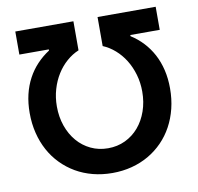

<svg xmlns="http://www.w3.org/2000/svg" viewBox="-81 -812 936 906"><g transform="rotate(-10 386.5 -358.5)"><path d="M50.1 -336.3Q50.1 -383.9 59.8 -424.9Q69.6 -465.9 88.1 -500.4Q106.5 -534.8 132.6 -562.5Q158.7 -590.2 191.1 -611.2V-616.8H50.1V-727.3H328.5V-588.1Q297.6 -575.3 270.8 -551.8Q244 -528.4 224.3 -496.8Q204.5 -465.2 193.2 -426.5Q181.8 -387.8 181.8 -344.5Q181.8 -294.4 196.9 -251.2Q212 -208.1 239.2 -176.3Q266.3 -144.5 304 -126.6Q341.6 -108.7 386.4 -108.7Q431.1 -108.7 468.8 -126.6Q506.4 -144.5 533.6 -176.3Q560.7 -208.1 575.8 -251.2Q590.9 -294.4 590.9 -344.5Q590.9 -387.8 579.5 -426.5Q568.2 -465.2 548.5 -496.8Q528.8 -528.4 502 -551.8Q475.1 -575.3 444.2 -588.1V-727.3H722.7V-616.8H581.7V-611.2Q614.3 -590.6 640.3 -562.9Q666.2 -535.2 684.7 -500.7Q703.1 -466.3 712.9 -425.1Q722.7 -383.9 722.7 -336.3Q722.7 -285.5 711.5 -240.2Q700.3 -195 679.3 -156.4Q658.4 -117.9 628.4 -87.2Q598.4 -56.5 561.1 -34.8Q523.8 -13.1 479.6 -1.6Q435.4 9.9 386.4 9.9Q337.4 9.9 293.1 -1.6Q248.9 -13.1 211.6 -34.8Q174.4 -56.5 144.4 -87.2Q114.3 -117.9 93.4 -156.4Q72.4 -195 61.3 -240.2Q50.1 -285.5 50.1 -336.3Z"/></g></svg>

Font: Interop SemBd
Style: Regular
Weight: 600
Designer: Rasmus Andersson, Google, Jang Haemin
Foundry: jhaemin
Version: Version 1.008